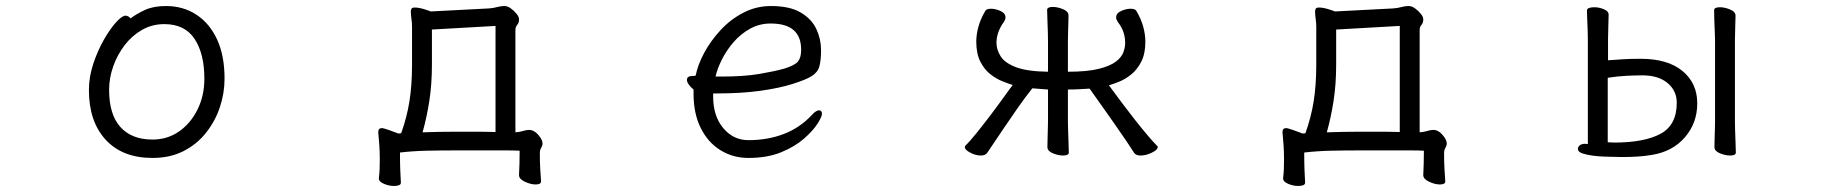

<svg xmlns="http://www.w3.org/2000/svg" viewBox="-20 -506 6040 637"><path d="M413 -445Q433 -460 461 -473Q489 -486 531 -486Q588 -486 632 -457Q676 -428 700.5 -374.5Q725 -321 725 -245Q725 -197 709.5 -150.5Q694 -104 663.5 -65.5Q633 -27 588.5 -4.5Q544 18 486 18Q386 18 330.5 -42.5Q275 -103 275 -207Q275 -251 289.5 -294.5Q304 -338 324.5 -374Q345 -410 365 -432Q385 -454 396 -454Q406 -454 413 -445ZM486 -43Q535 -43 573.5 -69.5Q612 -96 635 -142Q658 -188 658 -245Q658 -328 625.5 -377Q593 -426 525 -426Q485 -426 451.5 -407Q418 -388 393.5 -356Q369 -324 355.5 -285.5Q342 -247 342 -208Q342 -126 379.5 -84.5Q417 -43 486 -43Z M1775 96Q1775 106 1757 106Q1741 106 1721.5 97Q1702 88 1702 75V74Q1703 57 1703.5 36Q1704 15 1704 -6Q1686 -7 1660.5 -7Q1635 -7 1606 -7H1493Q1441 -7 1396 -6Q1351 -5 1307 0Q1307 35 1308 59Q1309 83 1310 100Q1310 106 1303.5 108.5Q1297 111 1287 111Q1271 111 1254 104Q1237 97 1237 86V85Q1239 68 1239.5 54.5Q1240 41 1240 22Q1240 -2 1238.5 -24Q1237 -46 1235 -66V-68Q1235 -81 1247 -81Q1249 -81 1250.5 -80.5Q1252 -80 1253 -80Q1264 -77 1276 -72.5Q1288 -68 1302 -63L1311 -64Q1330 -117 1338.5 -170.5Q1347 -224 1347 -291V-386Q1347 -402 1347 -416.5Q1347 -431 1345 -443Q1344 -452 1343.5 -457.5Q1343 -463 1343 -467Q1343 -474 1345.5 -477.5Q1348 -481 1356 -481Q1370 -481 1389 -475Q1408 -469 1409 -468L1601 -478Q1617 -479 1629 -482.5Q1641 -486 1654 -486Q1664 -486 1675 -478Q1686 -470 1694 -460Q1702 -450 1702 -442Q1702 -430 1696 -423.5Q1690 -417 1690 -406V-67Q1704 -68 1715.5 -71.5Q1727 -75 1735 -75Q1752 -75 1766 -58.5Q1780 -42 1780 -30Q1780 -23 1775.5 -15.5Q1771 -8 1771 2Q1771 34 1772.5 56.5Q1774 79 1775 95ZM1624 -420 1413 -408V-292Q1413 -227 1404.5 -172Q1396 -117 1382 -67Q1409 -68 1436.5 -68.5Q1464 -69 1492 -69Q1527 -69 1560 -69Q1593 -69 1624 -68Z M2346 -196V-186Q2346 -121 2379.5 -81Q2413 -41 2463 -41Q2527 -41 2580.5 -61.5Q2634 -82 2674 -125Q2681 -133 2687 -136.5Q2693 -140 2697 -140Q2707 -140 2707 -128Q2707 -119 2692.5 -96Q2678 -73 2648 -46.5Q2618 -20 2572 -1Q2526 18 2463 18Q2412 18 2370.5 -7.5Q2329 -33 2305 -81Q2281 -129 2281 -195V-209Q2272 -216 2265.5 -225Q2259 -234 2259 -241Q2259 -254 2278 -254Q2279 -254 2283 -254.5Q2287 -255 2288 -255Q2295 -291 2316.5 -331Q2338 -371 2371 -406.5Q2404 -442 2446.5 -464Q2489 -486 2538 -486Q2600 -486 2636.5 -464.5Q2673 -443 2688.5 -409.5Q2704 -376 2704 -340Q2704 -306 2698.5 -286Q2693 -266 2673 -253.5Q2653 -241 2608 -227Q2563 -213 2500.5 -204.5Q2438 -196 2359 -196ZM2374 -252Q2448 -252 2498 -260.5Q2548 -269 2581 -278Q2617 -289 2627.5 -302Q2638 -315 2638 -341Q2638 -428 2537 -428Q2500 -428 2469 -411Q2438 -394 2414.5 -367Q2391 -340 2375.5 -309.5Q2360 -279 2354 -252Z M3457 -209Q3443 -210 3431 -211Q3419 -212 3405 -213Q3381 -183 3355.5 -146.5Q3330 -110 3307.5 -76.5Q3285 -43 3270.5 -21.5Q3256 0 3256 0Q3250 10 3234 10Q3217 10 3199 0.5Q3181 -9 3181 -18Q3181 -21 3183 -23Q3196 -35 3219 -63.5Q3242 -92 3267 -125Q3292 -158 3312 -186Q3332 -214 3340 -224Q3327 -228 3306.5 -236Q3286 -244 3266 -259.5Q3246 -275 3232.5 -301.5Q3219 -328 3219 -368Q3219 -391 3226 -417Q3233 -443 3249 -470Q3253 -477 3268 -477Q3283 -477 3299.5 -469.5Q3316 -462 3316 -448Q3316 -442 3311 -434Q3298 -416 3292 -398.5Q3286 -381 3286 -364Q3286 -341 3300 -319Q3314 -297 3351 -283Q3388 -269 3457 -268V-366Q3457 -376 3456.5 -397Q3456 -418 3455 -440Q3454 -462 3454 -473Q3454 -483 3473 -483Q3489 -483 3507 -475.5Q3525 -468 3525 -455Q3525 -447 3524.5 -430.5Q3524 -414 3523.5 -396Q3523 -378 3523 -366V-268Q3587 -268 3625 -277.5Q3663 -287 3682 -301.5Q3701 -316 3707 -332.5Q3713 -349 3713 -364Q3713 -381 3707.5 -398.5Q3702 -416 3688 -434Q3683 -442 3683 -448Q3683 -462 3699.5 -469.5Q3716 -477 3731 -477Q3746 -477 3750 -470Q3766 -443 3773 -417Q3780 -391 3780 -368Q3780 -328 3766.5 -301.5Q3753 -275 3733 -259Q3713 -243 3693 -235Q3673 -227 3659 -223Q3662 -219 3675 -201.5Q3688 -184 3707 -158.5Q3726 -133 3747 -106.5Q3768 -80 3787 -57.5Q3806 -35 3818 -23Q3821 -22 3821 -18Q3821 -9 3801.5 0.5Q3782 10 3764 10Q3748 10 3742 0Q3736 -10 3718 -36.5Q3700 -63 3677 -96Q3654 -129 3631.5 -160.5Q3609 -192 3595 -212Q3576 -211 3559.5 -210Q3543 -209 3523 -209V-106Q3523 -100 3523.5 -79Q3524 -58 3525 -35Q3526 -12 3526 0Q3526 10 3507 10Q3491 10 3473 2.5Q3455 -5 3455 -18Q3455 -26 3455.5 -44.5Q3456 -63 3456.5 -81Q3457 -99 3457 -106Z M4775 96Q4775 106 4757 106Q4741 106 4721.5 97Q4702 88 4702 75V74Q4703 57 4703.5 36Q4704 15 4704 -6Q4686 -7 4660.5 -7Q4635 -7 4606 -7H4493Q4441 -7 4396 -6Q4351 -5 4307 0Q4307 35 4308 59Q4309 83 4310 100Q4310 106 4303.5 108.5Q4297 111 4287 111Q4271 111 4254 104Q4237 97 4237 86V85Q4239 68 4239.5 54.5Q4240 41 4240 22Q4240 -2 4238.5 -24Q4237 -46 4235 -66V-68Q4235 -81 4247 -81Q4249 -81 4250.5 -80.5Q4252 -80 4253 -80Q4264 -77 4276 -72.5Q4288 -68 4302 -63L4311 -64Q4330 -117 4338.5 -170.5Q4347 -224 4347 -291V-386Q4347 -402 4347 -416.5Q4347 -431 4345 -443Q4344 -452 4343.5 -457.5Q4343 -463 4343 -467Q4343 -474 4345.5 -477.5Q4348 -481 4356 -481Q4370 -481 4389 -475Q4408 -469 4409 -468L4601 -478Q4617 -479 4629 -482.5Q4641 -486 4654 -486Q4664 -486 4675 -478Q4686 -470 4694 -460Q4702 -450 4702 -442Q4702 -430 4696 -423.5Q4690 -417 4690 -406V-67Q4704 -68 4715.5 -71.5Q4727 -75 4735 -75Q4752 -75 4766 -58.5Q4780 -42 4780 -30Q4780 -23 4775.5 -15.5Q4771 -8 4771 2Q4771 34 4772.5 56.5Q4774 79 4775 95ZM4624 -420 4413 -408V-292Q4413 -227 4404.5 -172Q4396 -117 4382 -67Q4409 -68 4436.5 -68.5Q4464 -69 4492 -69Q4527 -69 4560 -69Q4593 -69 4624 -68Z M5670 -375Q5670 -385 5669 -403.5Q5668 -422 5667.5 -441.5Q5667 -461 5667 -472Q5667 -482 5686 -482Q5702 -482 5720 -474.5Q5738 -467 5738 -454Q5738 -442 5737 -417.5Q5736 -393 5736 -375V-101Q5736 -95 5736.5 -75Q5737 -55 5738 -33.5Q5739 -12 5739 0Q5739 10 5720 10Q5704 10 5686 2.5Q5668 -5 5668 -18Q5668 -26 5668.5 -43Q5669 -60 5669.5 -77Q5670 -94 5670 -101ZM5248 -374Q5248 -384 5247.5 -402.5Q5247 -421 5246 -440.5Q5245 -460 5245 -471Q5245 -477 5252 -479.5Q5259 -482 5269 -482Q5285 -482 5301 -475.5Q5317 -469 5317 -457Q5317 -445 5316 -420.5Q5315 -396 5315 -378V-306Q5344 -308 5366.5 -309.5Q5389 -311 5423 -311Q5513 -311 5562 -270.5Q5611 -230 5611 -163Q5611 -98 5570 -50.5Q5529 -3 5460 8Q5437 12 5411.5 13.5Q5386 15 5362 15Q5350 15 5339 14.5Q5328 14 5318 14Q5317 14 5301 13.5Q5285 13 5265 10.5Q5245 8 5230 3Q5215 -2 5215 -12Q5215 -19 5221.5 -24Q5228 -29 5239 -29Q5240 -29 5242.5 -28.5Q5245 -28 5246 -28Q5248 -28 5248 -29ZM5314 -34Q5319 -34 5324.5 -33.5Q5330 -33 5335 -33Q5435 -33 5489 -62Q5543 -91 5543 -165Q5543 -205 5512.5 -230.5Q5482 -256 5429 -256Q5406 -256 5376 -254.5Q5346 -253 5314 -248Z"/></svg>

Font: Moon Stars Kai T
Style: Regular
Weight: 400
Designer: GuiWonder
Version: Version 1.101